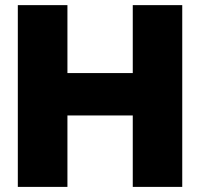

<svg xmlns="http://www.w3.org/2000/svg" viewBox="-20 -732 784 752"><path d="M693.8 0H500V-279.8H244.1V0H49.8V-711.9H244.1V-445.8H500V-711.9H693.8Z"/></svg>

Font: Creato Display Black
Style: Regular
Weight: 900
Version: Version 1.000